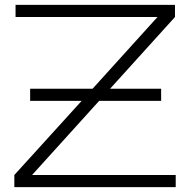

<svg xmlns="http://www.w3.org/2000/svg" viewBox="-20 -770 783 790"><path d="M104 -405H361L628 -700H44V-750H700V-700L433 -405H643V-355H388L112 -50H703V0H39V-50L316 -355H104Z"/></svg>

Font: Bounded
Style: Regular
Weight: 200
Designer: Vlad Churkin
Version: Version 1.0